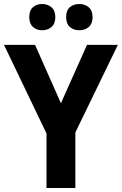

<svg xmlns="http://www.w3.org/2000/svg" viewBox="-20 -938 608 958"><path d="M284 -423 414 -714H568L356 -277V0H212V-272L0 -714H155ZM126 -852Q126 -886 144.5 -902Q163 -918 190 -918Q218 -918 237 -901.5Q256 -885 256 -852Q256 -820 237 -803.5Q218 -787 190 -787Q163 -787 144.5 -803.5Q126 -820 126 -852ZM310 -852Q310 -886 328.5 -902Q347 -918 376 -918Q404 -918 423 -901.5Q442 -885 442 -852Q442 -820 423 -803.5Q404 -787 376 -787Q347 -787 328.5 -803.5Q310 -820 310 -852Z"/></svg>

Font: Noto Sans Tamil SemiCondensed
Style: Bold
Weight: 700
Width: 4
Designer: Jelle Bosma - Monotype Design Team
Foundry: Monotype Imaging Inc.
Version: Version 2.004; ttfautohint (v1.8.4.7-5d5b)